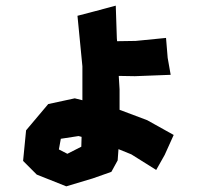

<svg xmlns="http://www.w3.org/2000/svg" viewBox="-20 -614 710 686"><path d="M393.6 -593.8 320.3 -574.2 256.8 -557.6 274.4 -377V-255.9L247.1 -262.7L152.3 -242.2L73.2 -148.4L62.5 -39.1L111.3 9.8L216.8 51.8L311.5 23.4L377.9 0L400.4 -41L403.3 -81.1L449.2 -62.5L538.1 -6.8L568.4 -60.5L600.6 -131.8L505.9 -184.6L407.2 -221.7V-294.9L404.3 -342.8L461.9 -341.8L589.8 -346.7L579.1 -407.2L573.2 -478.5L464.8 -467.8L398.4 -466.8L397.5 -476.6ZM271.5 -125 270.5 -89.8 220.7 -64.5 190.4 -80.1 197.3 -118.2 260.7 -127.9Z"/></svg>

Font: MaokenAssortedSans-Lite
Style: Lite
Weight: 400
Version: Version 1.400